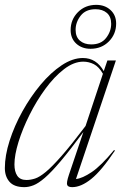

<svg xmlns="http://www.w3.org/2000/svg" viewBox="-22 -761 511 791"><path d="M262 -41 321.5 -217Q266 -142 227.8 -96.8Q189.5 -51.5 162.8 -28.5Q136 -5.5 116.2 2.2Q96.5 10 78.5 10Q36.5 10 17.2 -12Q-2 -34 -2 -68.5Q-2 -120 17.5 -181Q37 -242 70.2 -302Q103.5 -362 145.2 -412Q187 -462 232 -492Q277 -522 319.5 -522Q375 -522 405.5 -468L420.5 -512H455.5L291 -23.5Q317 -26 355.8 -52Q394.5 -78 448 -143L451.5 -140.5Q396 -57.5 354 -23.8Q312 10 275.5 10Q258.5 10 254.8 1Q251 -8 262 -41ZM37.5 -83.5Q37.5 -54 49.2 -36.8Q61 -19.5 87 -19.5Q104 -19.5 122.5 -25.5Q141 -31.5 166.8 -52.8Q192.5 -74 232 -119Q271.5 -164 330.5 -242L402 -457Q385.5 -486 364.8 -496.5Q344 -507 321 -507Q282 -507 241.8 -476Q201.5 -445 165 -395.2Q128.5 -345.5 99.8 -288Q71 -230.5 54.2 -176.2Q37.5 -122 37.5 -83.5ZM374.5 -741Q410 -741 433.2 -719.8Q456.5 -698.5 456.5 -664Q456.5 -620.5 426.5 -590.2Q396.5 -560 351 -560Q315.5 -560 292.2 -581.2Q269 -602.5 269 -637Q269 -680.5 299 -710.8Q329 -741 374.5 -741ZM354 -578Q394.5 -578 415.2 -604.8Q436 -631.5 436 -663Q436 -692.5 418.2 -707.8Q400.5 -723 371.5 -723Q331 -723 310.2 -696.2Q289.5 -669.5 289.5 -638Q289.5 -609 307.2 -593.5Q325 -578 354 -578Z"/></svg>

Font: Newsreader Display ExtraLight
Style: Italic
Weight: 275
Italic angle: -17°
Designer: Hugues Gentile
Foundry: Production Type
Version: Version 1.001